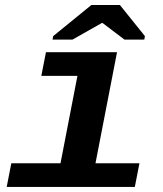

<svg xmlns="http://www.w3.org/2000/svg" viewBox="-20 -733 640 753"><path d="M354.5 -92.8H526.9L508.8 0H6.3L24.4 -92.8H217.3L283.7 -435.5H142.1L160.2 -528.3H439ZM548.3 -591.3 545.9 -577.6H468.3L381.8 -643.1H379.9L264.2 -577.6H186L188.5 -591.3L338.4 -713.4H450.2Z"/></svg>

Font: Cousine
Style: Bold Italic
Weight: 700
Italic angle: -12°
Monospace: yes
Designer: Steve Matteson
Foundry: Ascender Corporation
Version: Version 1.20